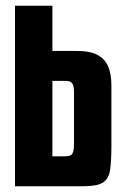

<svg xmlns="http://www.w3.org/2000/svg" viewBox="-20 -647 436 667"><path d="M32 0V-627H162V-470H247Q293 -470 319 -456Q345 -442 356 -415.5Q367 -389 367 -350V-142Q367 -88 362.5 -57Q358 -26 338 -13Q318 0 269 0ZM162 -104H204Q217 -104 223.5 -106.5Q230 -109 233.5 -118Q237 -127 237 -147V-328Q237 -342 234.5 -350Q232 -358 225.5 -362Q219 -366 207 -366H162Z"/></svg>

Font: Smooch Sans Thin ExtraBold
Style: Regular
Weight: 800
Version: Version 1.010